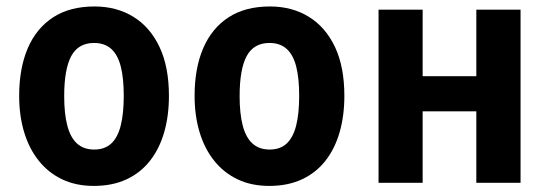

<svg xmlns="http://www.w3.org/2000/svg" viewBox="-20 -577 1730 606"><path d="M513.2 -274.4Q513.2 -211.9 498.3 -159.9Q483.4 -107.9 453.6 -69.8Q423.8 -31.7 379.4 -11Q335 9.8 275.9 9.8Q220.2 9.8 176.8 -10.7Q133.3 -31.2 102.8 -69.1Q72.3 -106.9 56.4 -159.2Q40.5 -211.4 40.5 -274.4Q40.5 -361.3 67.6 -424.6Q94.7 -487.8 147.5 -522.2Q200.2 -556.6 278.3 -556.6Q348.1 -556.6 401.1 -523.9Q454.1 -491.2 483.6 -428.5Q513.2 -365.7 513.2 -274.4ZM182.6 -273.4Q182.6 -218.3 192.4 -180.7Q202.1 -143.1 223.1 -124Q244.1 -105 277.3 -105Q310.5 -105 331.1 -124Q351.6 -143.1 361.1 -180.9Q370.6 -218.8 370.6 -274.4Q370.6 -330.6 361.1 -367.4Q351.6 -404.3 330.8 -422.9Q310.1 -441.4 276.9 -441.4Q227.1 -441.4 204.8 -399.9Q182.6 -358.4 182.6 -273.4Z M1066.9 -274.4Q1066.9 -211.9 1052 -159.9Q1037.1 -107.9 1007.3 -69.8Q977.5 -31.7 933.1 -11Q888.7 9.8 829.6 9.8Q773.9 9.8 730.5 -10.7Q687 -31.2 656.5 -69.1Q626 -106.9 610.1 -159.2Q594.2 -211.4 594.2 -274.4Q594.2 -361.3 621.3 -424.6Q648.4 -487.8 701.2 -522.2Q753.9 -556.6 832 -556.6Q901.9 -556.6 954.8 -523.9Q1007.8 -491.2 1037.4 -428.5Q1066.9 -365.7 1066.9 -274.4ZM736.3 -273.4Q736.3 -218.3 746.1 -180.7Q755.9 -143.1 776.9 -124Q797.9 -105 831.1 -105Q864.3 -105 884.8 -124Q905.3 -143.1 914.8 -180.9Q924.3 -218.8 924.3 -274.4Q924.3 -330.6 914.8 -367.4Q905.3 -404.3 884.5 -422.9Q863.8 -441.4 830.6 -441.4Q780.8 -441.4 758.5 -399.9Q736.3 -358.4 736.3 -273.4Z M1314 -546.4V-336.4H1483.4V-546.4H1623V0H1483.4V-225.6H1314V0H1174.8V-546.4Z"/></svg>

Font: Open Sans SemiCondensed
Style: Bold
Weight: 700
Width: 4
Designer: Monotype Design Team
Foundry: Monotype Imaging Inc.
Version: Version 3.003